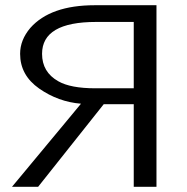

<svg xmlns="http://www.w3.org/2000/svg" viewBox="-20 -715 717 735"><path d="M26 0 242 -260 290 -318Q203 -325 130 -376Q57 -427 57 -509Q57 -562 96 -608Q173 -695 343 -695H579V0H492V-316H377Q335 -264 251.5 -158Q168 -52 126 0ZM141 -509Q141 -439 203 -404Q250 -377 345 -377H492V-631H348Q141 -631 141 -509Z"/></svg>

Font: Coval
Style: Light
Weight: 300
Foundry: Context Ltd
Version: Version 001.000